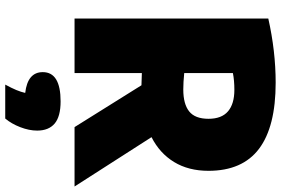

<svg xmlns="http://www.w3.org/2000/svg" viewBox="-186 -604 1048 716"><g transform="rotate(90 338.0 -246.0)"><path d="M454 0 298 -249.5 252.5 -251V0H49V-722.5Q171 -750 288.5 -750Q452.5 -750 534.8 -688Q617 -626 617 -499.5Q617 -425 584.2 -371.2Q551.5 -317.5 491.5 -287L675.5 0ZM252.5 -409Q286.5 -405.5 313.5 -405.5Q368 -405.5 395.5 -427.5Q423 -449.5 423 -499.5Q423 -548.5 395.2 -572.2Q367.5 -596 315 -596Q280 -596 252.5 -590.5ZM467 139.5Q467 169.5 454.2 202.5Q441.5 235.5 422 258.5H295.5Q308.5 234.5 315.8 217Q323 199.5 326.5 184Q249 175 249 118.5Q249 52 358 52Q414.5 52 440.8 74.2Q467 96.5 467 139.5Z"/></g></svg>

Font: Encode Sans SemiCondensed Black
Style: Regular
Weight: 900
Width: 4
Designer: Multiple Designers
Foundry: Impallari Type
Version: Version 2.000